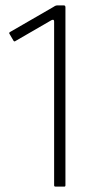

<svg xmlns="http://www.w3.org/2000/svg" viewBox="-20 -693 351 713"><path d="M186 0Q181 0 181 -5V-613Q181 -623 171 -618L38 -541Q33 -537 30 -542L16 -566Q12 -571 17 -574L178 -667Q184 -671 187 -672Q190 -673 194 -673H217Q223 -673 223 -666V-5Q223 0 219 0Z"/></svg>

Font: Glory ExtraLight
Style: Regular
Weight: 250
Version: Version 1.011